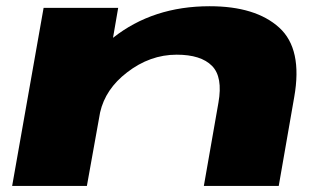

<svg xmlns="http://www.w3.org/2000/svg" viewBox="-20 -612 1076 632"><path d="M20 0 123.5 -586H369L352 -487.5Q483.5 -591.5 670 -591.5Q821.5 -591.5 899 -521.2Q976.5 -451 948.5 -292.5L897.5 0H651L699 -274Q714 -358.5 677.8 -395.2Q641.5 -432 561.5 -432Q473.5 -432 398 -373.5Q327 -319 309.5 -242L266 0Z"/></svg>

Font: Anybody UltraExpanded ExtraBold
Style: Italic
Weight: 800
Width: 9
Italic angle: -10°
Designer: Tyler Finck
Foundry: Etcetera Type Company
Version: Version 1.010; ttfautohint (v1.8.3) -l 8 -r 50 -G 200 -x 14 